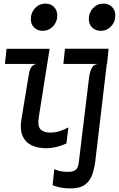

<svg xmlns="http://www.w3.org/2000/svg" viewBox="-20 -817 662 1068"><path d="M372 231Q340.5 231 315 225.8Q289.5 220.5 272.5 213L282 124Q296.5 130.5 314.8 134.8Q333 139 357.5 139Q388.5 139 401.8 127.2Q415 115.5 418.5 84.5L474.5 -378Q478.5 -416 490.2 -438.2Q502 -460.5 529 -461.5L584 -546L510 80Q505 120 493 154.5Q481 189 453 210Q425 231 372 231ZM237 7.5Q189 7.5 154.8 -9.2Q120.5 -26 105.2 -61.5Q90 -97 99 -152.5L141.5 -409Q149 -456 184 -461.5H7.5L16.5 -545.5H256L196 -167Q188 -114.5 206 -97Q224 -79.5 258 -79.5Q287.5 -79.5 311.8 -87.5Q336 -95.5 360.5 -108L349.5 -19Q326.5 -8 295.8 -0.2Q265 7.5 237 7.5ZM332.5 -461.5 341.5 -546H584L575.5 -461.5ZM217 -645.5Q188.5 -645.5 170 -663.8Q151.5 -682 151.5 -711Q151.5 -747 175.2 -772Q199 -797 232.5 -797Q261 -797 279.8 -778.8Q298.5 -760.5 298.5 -730.5Q298.5 -695 274.8 -670.2Q251 -645.5 217 -645.5ZM540 -645.5Q511.5 -645.5 492.8 -663.8Q474 -682 474 -711Q474 -747 497.8 -772Q521.5 -797 555.5 -797Q584 -797 602.8 -778.8Q621.5 -760.5 621.5 -730.5Q621.5 -695 597.8 -670.2Q574 -645.5 540 -645.5Z"/></svg>

Font: Spline Sans Mono
Style: Italic
Weight: 400
Italic angle: -4°
Monospace: yes
Designer: Eben Sorkin, Mirko Velimirovic
Foundry: Sorkin Type
Version: Version 1.004